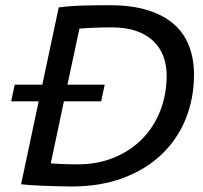

<svg xmlns="http://www.w3.org/2000/svg" viewBox="-20 -690 762 720"><path d="M35.2 -372.6H138.7L200.2 -662.1Q219.7 -665 243.2 -666.7Q266.6 -668.5 291.5 -669.2Q316.4 -669.9 342 -670.2Q367.7 -670.4 391.1 -670.4Q476.1 -670.4 536.1 -651.1Q596.2 -631.8 634.3 -597.4Q672.4 -563 689.9 -515.1Q707.5 -467.3 707.5 -410.6Q707.5 -319.8 675.8 -242.7Q644 -165.5 584.7 -109.6Q525.4 -53.7 440.7 -22.2Q356 9.3 249.5 9.3Q225.6 9.3 196.5 8.5Q167.5 7.8 140.1 6.6Q112.8 5.4 90.8 3.9Q68.8 2.4 59.1 1L125 -310.1H22ZM398.9 -587.4Q379.4 -587.4 360.4 -586.9Q341.3 -586.4 325.2 -585.7Q309.1 -585 296.6 -584.2Q284.2 -583.5 277.8 -582.5L232.9 -372.6H372.6L359.4 -310.1H219.7L170.4 -77.6Q175.3 -76.7 185.3 -76.2Q195.3 -75.7 208.7 -75Q222.2 -74.2 238 -74Q253.9 -73.7 270.5 -73.7Q346.7 -73.7 408.4 -99.4Q470.2 -125 513.9 -169.7Q557.6 -214.4 581.3 -275.4Q605 -336.4 605 -407.7Q605 -446.3 592.5 -479.2Q580.1 -512.2 554.7 -536.4Q529.3 -560.5 490.5 -574Q451.7 -587.4 398.9 -587.4Z"/></svg>

Font: PT Astra Sans
Style: Italic
Weight: 400
Italic angle: -16°
Designer: A.Korolkova, I. Chaeva
Foundry: ParaType Ltd
Version: Version 1.001; ttfautohint (v1.6)